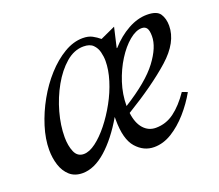

<svg xmlns="http://www.w3.org/2000/svg" viewBox="-87 -575 811 711"><g transform="rotate(-20 318.5 -220.0)"><path d="M128 15Q97 15 77.5 -2.5Q58 -20 49 -48Q40 -76 40 -108Q40 -151 55 -199Q70 -247 95.5 -292.5Q121 -338 154 -374.5Q187 -411 224 -433Q261 -455 298 -455Q320 -455 335 -447Q350 -439 363 -428L422 -455L404 -377H406Q438 -413 476 -434Q514 -455 551 -455Q590 -455 602.5 -436Q615 -417 615 -389Q615 -324 547 -263.5Q479 -203 367 -135Q372 -94 391.5 -72Q411 -50 440 -50Q480 -50 512.5 -74Q545 -98 575 -142L596 -134Q574 -95 544 -61Q514 -27 480 -6Q446 15 410 15Q369 15 339.5 -18.5Q310 -52 310 -129Q310 -135 310 -140Q268 -68 221 -26.5Q174 15 128 15ZM156 -50Q178 -50 204 -69.5Q230 -89 255.5 -121Q281 -153 302.5 -192Q324 -231 336.5 -271.5Q349 -312 349 -347Q349 -364 344.5 -382Q340 -400 327.5 -412.5Q315 -425 290 -425Q253 -425 220.5 -397Q188 -369 163 -324.5Q138 -280 124 -229.5Q110 -179 110 -133Q110 -99 120.5 -74.5Q131 -50 156 -50ZM516 -415Q493 -415 466.5 -393Q440 -371 417 -334.5Q394 -298 379.5 -253.5Q365 -209 365 -163Q461 -223 501.5 -277Q542 -331 542 -374Q542 -397 535.5 -406Q529 -415 516 -415Z"/></g></svg>

Font: Bona Nova SC
Style: Italic
Weight: 400
Italic angle: -4°
Designer: Mateusz Machalski
Foundry: Capitalics
Version: Version 4.001; ttfautohint (v1.8.4.7-5d5b)